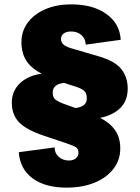

<svg xmlns="http://www.w3.org/2000/svg" viewBox="-20 -758 639 878"><path d="M34 -289Q34 -342 71.5 -377.5Q109 -413 171 -421Q122 -446 100 -481Q78 -516 78 -566Q78 -615 106.5 -654Q135 -693 186.5 -715.5Q238 -738 306 -738Q405 -738 466.5 -694Q528 -650 532 -576L372 -554Q371 -581 352.5 -597.5Q334 -614 305 -614Q284 -614 271.5 -605Q259 -596 259 -579Q259 -566 268.5 -556Q278 -546 303 -538L433 -500Q507 -478 535.5 -441Q564 -404 564 -353Q564 -298 530.5 -264.5Q497 -231 438 -219Q482 -197 506 -163Q530 -129 530 -79Q530 -26 498.5 14.5Q467 55 412 77.5Q357 100 284 100Q186 100 128.5 57Q71 14 66 -62L230 -84Q229 -59 248 -41.5Q267 -24 295 -24Q315 -24 327 -34Q339 -44 339 -60Q339 -80 322.5 -87.5Q306 -95 286 -102L179 -138Q99 -165 66.5 -199.5Q34 -234 34 -289ZM221 -335Q221 -310 236 -300.5Q251 -291 267 -285L325 -264Q377 -270 377 -308Q377 -334 362.5 -344.5Q348 -355 331 -360L273 -379Q221 -373 221 -335Z"/></svg>

Font: BDO Grotesk Black
Style: Regular
Weight: 900
Designer: Deni Anggara
Foundry: Lokal Container
Version: Version 2.000